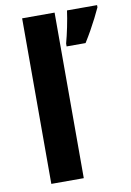

<svg xmlns="http://www.w3.org/2000/svg" viewBox="-86 -814 594 868"><g transform="rotate(-10 211.0 -380.0)"><path d="M227 0H78V-760H227ZM422 -750Q412 -728 399.5 -703.5Q387 -679 372.5 -653Q358 -627 341 -600H254V-613Q258 -628 262.5 -646.5Q267 -665 271 -685Q275 -705 278.5 -724.5Q282 -744 284 -760H422Z"/></g></svg>

Font: Noto Sans Hebrew
Style: Bold
Weight: 700
Designer: Monotype Design Team
Foundry: Monotype Imaging Inc.
Version: Version 2.003